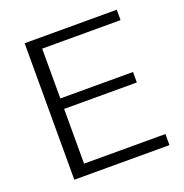

<svg xmlns="http://www.w3.org/2000/svg" viewBox="-125 -805 876 916"><g transform="rotate(-20 312.5 -346.5)"><path d="M98.1 0V-692.9H565.9V-640.1H168V-387.2H537.1V-334H168V-56.2H581.1V0Z"/></g></svg>

Font: CMU Bright
Style: Roman
Weight: 500
Version: Version 0.7.0